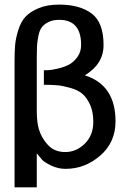

<svg xmlns="http://www.w3.org/2000/svg" viewBox="-20 -723 565 831"><path d="M43 87.9V-459Q43 -499 45.4 -527.6Q47.9 -556.2 58.8 -592Q69.8 -627.9 89.8 -649.9Q109.9 -671.9 147 -687.5Q184.1 -703.1 235.8 -703.1Q324.7 -703.1 376.5 -664.6Q428.2 -626 428.2 -527.8Q428.2 -445.8 347.2 -397Q480 -355 480 -198.2Q480 -106.4 413.6 -49.3Q347.2 7.8 264.2 7.8Q230 7.8 200.9 -6.6Q171.9 -21 162.4 -31.5Q152.8 -42 139.2 -59.1V87.9ZM139.2 -244.1Q139.2 -195.3 147.9 -165Q159.2 -126 187.5 -95.5Q215.8 -64.9 262.2 -64.9Q310.1 -64.9 346.9 -101.1Q383.8 -137.2 383.8 -195.8Q383.8 -239.7 369.4 -270.8Q355 -301.8 335.4 -317.9Q315.9 -334 283 -343Q250 -352.1 227.5 -354Q205.1 -356 169.9 -356V-418.9Q178.7 -418.9 190.4 -419.4Q202.1 -419.9 229.5 -426Q256.8 -432.1 277.3 -442.6Q297.9 -453.1 314.5 -475.6Q331.1 -498 331.1 -528.8Q331.1 -636.7 236.8 -637.2Q209 -637.2 189.9 -627.7Q170.9 -618.2 160.9 -605Q150.9 -591.8 146 -566.9Q141.1 -542 140.1 -523.4Q139.2 -504.9 139.2 -472.2Z"/></svg>

Font: CMU Bright
Style: SemiBold
Weight: 600
Version: Version 0.7.0